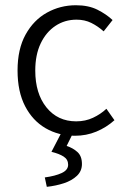

<svg xmlns="http://www.w3.org/2000/svg" viewBox="-20 -516 493 747"><path d="M271.5 12.2Q208 12.2 157.5 -17.1Q106.9 -46.4 77.6 -103Q48.3 -159.7 48.3 -241.7Q48.3 -325.2 79.6 -381.6Q110.8 -438 162.6 -466.8Q214.4 -495.6 275.4 -495.6Q324.2 -495.6 358.9 -478.3Q393.6 -460.9 418 -438L383.3 -394Q360.8 -414.1 335.2 -426.8Q309.6 -439.5 277.8 -439.5Q231.9 -439.5 195.6 -415.3Q159.2 -391.1 138.2 -346.9Q117.2 -302.7 117.2 -241.7Q117.2 -151.9 160.9 -97.9Q204.6 -43.9 276.4 -43.9Q312.5 -43.9 342 -57.9Q371.6 -71.8 394 -92.8L425.3 -48.3Q393.6 -20 354.7 -3.9Q315.9 12.2 271.5 12.2ZM162.1 210.9 154.3 174.3Q194.8 168.9 220 157.2Q245.1 145.5 245.1 125Q245.1 104.5 227.8 93.3Q210.4 82 180.2 74.7L220.2 -2.4H266.1L239.3 51.8Q263.7 59.6 281.2 75.4Q298.8 91.3 298.8 122.1Q298.8 149.4 279.3 168Q259.8 186.5 228.8 196.8Q197.8 207 162.1 210.9Z"/></svg>

Font: Varta Light Light
Style: Regular
Weight: 300
Version: Version 1.004